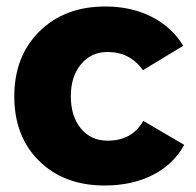

<svg xmlns="http://www.w3.org/2000/svg" viewBox="-20 -565 602 591"><path d="M24 -268Q24 -392 101.5 -468.5Q179 -545 304 -545Q384 -545 446.5 -513.5Q509 -482 544 -424L420 -349Q380 -405 311 -405Q261 -405 229.5 -367.5Q198 -330 198 -269Q198 -207 229 -169.5Q260 -132 311 -132Q387 -132 421 -193L547 -119Q514 -59 450.5 -26.5Q387 6 302 6Q177 6 100.5 -69.5Q24 -145 24 -268Z"/></svg>

Font: Trueno
Style: Bd
Weight: 700
Designer: Julieta Ulanovsky
Foundry: Julieta Ulanovsky
Version: Version 3.001b